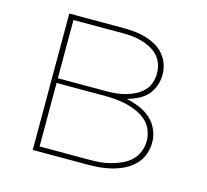

<svg xmlns="http://www.w3.org/2000/svg" viewBox="-82 -613 763 707"><g transform="rotate(15 300.0 -260.0)"><path d="M99 0V-520H306Q327 -520 348 -518Q369 -516 389.5 -510Q410 -504 428.5 -494Q447 -484 461 -468Q475 -452 482 -432Q489 -412 489 -391Q489 -369 481.5 -348Q474 -327 459.5 -311.5Q445 -296 425.5 -286.5Q406 -277 385 -271Q410 -266 434 -256Q458 -246 477 -229.5Q496 -213 506.5 -189Q517 -165 517 -140Q517 -116 508.5 -93.5Q500 -71 483 -54Q466 -37 444.5 -26.5Q423 -16 400 -10Q377 -4 353.5 -2Q330 0 306 0ZM120 -279H306Q325 -279 343 -281Q361 -283 379 -288Q397 -293 413.5 -301.5Q430 -310 443 -323Q456 -336 462 -354Q468 -372 468 -390Q468 -409 462 -426.5Q456 -444 443 -457.5Q430 -471 413.5 -479.5Q397 -488 379 -493Q361 -498 343 -499.5Q325 -501 306 -501H120ZM306 -19Q327 -19 348 -20.5Q369 -22 389.5 -27.5Q410 -33 429.5 -41.5Q449 -50 464.5 -64.5Q480 -79 488 -99Q496 -119 496 -140Q496 -161 488 -181Q480 -201 464.5 -215Q449 -229 429.5 -238Q410 -247 389.5 -252Q369 -257 348 -259Q327 -261 306 -261H120V-19Z"/></g></svg>

Font: Iosevka SS04 Thin Extended
Style: Regular
Weight: 100
Width: 7
Monospace: yes
Designer: Belleve Invis
Foundry: Belleve Invis
Version: Version 19.0.0; ttfautohint (v1.8.4)